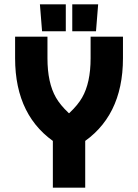

<svg xmlns="http://www.w3.org/2000/svg" viewBox="-20 -870 640 890"><path d="M225 0H375V-320H225ZM250 -200 390 -275Q279 -349 239.5 -417.5Q200 -486 200 -600V-700H50V-600Q50 -325 250 -200ZM350 -200Q550 -325 550 -600V-700H400V-600Q400 -486 360.5 -417.5Q321 -349 210 -275L250 -200ZM175 -725H285V-850H165ZM315 -725H425L435 -850H315Z"/></svg>

Font: Millimetre
Style: Bold
Weight: 800
Designer: Jérémy Landes
Version: Version 1.0